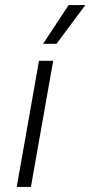

<svg xmlns="http://www.w3.org/2000/svg" viewBox="-20 -738 357 758"><path d="M134 -498H190L102 0H46ZM251 -718H317L203 -565H150Z"/></svg>

Font: Chakra Petch Light
Style: Italic
Weight: 300
Italic angle: -10°
Designer: Katatrad Aksorn Co.,Ltd.
Foundry: Cadson Demak Co.,Ltd.
Version: Version 1.000; ttfautohint (v1.6)